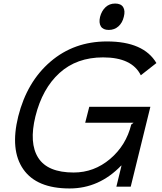

<svg xmlns="http://www.w3.org/2000/svg" viewBox="-20 -1054 916 1084"><path d="M829 -451 718 0H637L666 -119H664Q540 10 373 10Q187 10 111.5 -98.5Q36 -207 83 -397Q132 -592 265 -706Q398 -820 584 -820Q791 -820 863 -698L775 -629Q725 -730 562 -730Q413 -730 316 -642Q219 -554 180 -397Q143 -246 196 -163Q249 -80 396 -80Q511 -80 601.5 -156.5Q692 -233 721 -351L734 -361H461L484 -451ZM679 -959Q671 -925 648.5 -905Q626 -885 594 -885Q562 -885 549.5 -905Q537 -925 545 -959Q554 -993 576 -1013.5Q598 -1034 630 -1034Q663 -1034 675.5 -1013.5Q688 -993 679 -959Z"/></svg>

Font: Sinkin Sans 400 Italic
Style: Italic
Weight: 400
Italic angle: -112°
Designer: Keith Bates
Foundry: K-Type
Version: Sinkin Sans (version 1.0)  by Keith Bates   •   © 2014   www